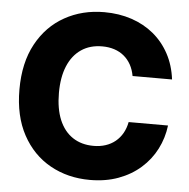

<svg xmlns="http://www.w3.org/2000/svg" viewBox="-53 -790 841 854"><g transform="rotate(5 367.5 -363.5)"><path d="M378.9 10.7Q280.3 10.7 201.7 -33.2Q123 -77.1 77.6 -160.9Q32.2 -244.6 32.2 -363.3Q32.2 -482.9 77.9 -566.7Q123.5 -650.4 202.1 -694.3Q280.8 -738.3 378.9 -738.3Q444.8 -738.3 501 -719.5Q557.1 -700.7 599.9 -665.3Q642.6 -629.9 669.7 -579.6Q696.8 -529.3 704.6 -466.3H528.3Q523.4 -494.1 511.2 -516.4Q499 -538.6 480.2 -554.2Q461.4 -569.8 436.8 -577.9Q412.1 -585.9 382.8 -585.9Q328.1 -585.9 289.1 -559.3Q250 -532.7 229.2 -482.9Q208.5 -433.1 208.5 -363.3Q208.5 -292.5 229.2 -242.9Q250 -193.4 289.1 -167.5Q328.1 -141.6 382.3 -141.6Q411.6 -141.6 436 -149.7Q460.4 -157.7 479.5 -173.3Q498.5 -189 511 -210.9Q523.4 -232.9 528.8 -260.7H704.6Q697.8 -204.6 672.6 -155.3Q647.5 -106 605.2 -68.6Q563 -31.2 506.1 -10.3Q449.2 10.7 378.9 10.7Z"/></g></svg>

Font: Inter 24pt ExtraBold
Style: Regular
Weight: 800
Designer: Rasmus Andersson
Foundry: rsms
Version: Version 4.001;git-66647c0bb